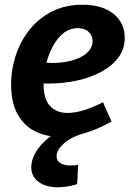

<svg xmlns="http://www.w3.org/2000/svg" viewBox="-20 -566 555 811"><path d="M234 12Q176 12 129 -11Q82 -34 54.5 -83Q27 -132 27 -210Q27 -274 47.5 -334.5Q68 -395 106.5 -442.5Q145 -490 201 -518Q257 -546 328 -546Q412 -546 459.5 -507.5Q507 -469 507 -406Q507 -359 480 -323Q453 -287 407.5 -262.5Q362 -238 304.5 -225.5Q247 -213 185 -213Q174 -213 165.5 -213.5Q157 -214 150 -214L157 -303Q168 -302 178.5 -301Q189 -300 200 -300Q231 -300 261.5 -305.5Q292 -311 316.5 -322.5Q341 -334 356 -351.5Q371 -369 371 -392Q371 -416 354.5 -431.5Q338 -447 309 -447Q274 -447 247.5 -425.5Q221 -404 202.5 -369Q184 -334 174 -293Q164 -252 164 -213Q164 -147 191.5 -118Q219 -89 265 -89Q298 -89 336 -101Q374 -113 415 -134L451 -53Q396 -21 340.5 -4.5Q285 12 234 12ZM225 225Q173 225 142.5 202Q112 179 112 140Q112 110 131 77Q150 44 188 14Q226 -16 284 -37L325 0Q276 15 247.5 42Q219 69 219 94Q219 113 235 123Q251 133 278 133Q286 133 294 132.5Q302 132 310 130L306 212Q285 218 264.5 221.5Q244 225 225 225Z"/></svg>

Font: Bitter Thin
Style: Bold Italic
Weight: 700
Italic angle: -9°
Version: Version 3.021